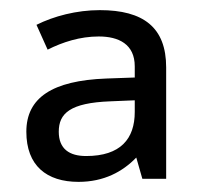

<svg xmlns="http://www.w3.org/2000/svg" viewBox="-20 -742 397 379"><path d="M177 -722C131 -722 86 -710 52 -693L74 -644C104 -659 138 -670 175 -670C214 -670 246 -655 246 -611V-589L190 -587C83 -583 32 -549 32 -482C32 -415 72 -383 135 -383C185 -383 222 -403 249 -431L261 -389H308V-609C308 -688 263 -722 177 -722ZM198 -542 246 -544V-521C246 -468 218 -434 150 -434C117 -434 96 -448 96 -482C96 -518 118 -539 198 -542Z"/></svg>

Font: Noto Sans Newa
Style: Regular
Weight: 400
Designer: Monotype Design Team
Foundry: Monotype Imaging Inc.
Version: Version 2.007